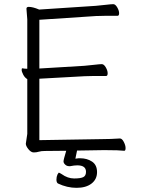

<svg xmlns="http://www.w3.org/2000/svg" viewBox="-20 -727 678 922"><path d="M298 -3 195 -2Q178 -2 166.5 1.5Q155 5 142 5Q129 5 116.5 -10.5Q104 -26 104 -37L111 -84V-347Q99 -354 91.5 -368.5Q84 -383 84 -391Q84 -399 87 -399H88Q97 -397 106 -397H111V-634L107 -685Q107 -694 118 -694Q137 -694 166 -682L167 -681L440 -699Q464 -701 489 -704Q514 -707 524 -707Q534 -707 543 -691.5Q552 -676 552 -663.5Q552 -651 544 -651H482Q455 -651 441 -650L169 -632V-398L385 -411Q409 -413 434 -416Q459 -419 469 -419Q479 -419 488 -403.5Q497 -388 497 -375Q497 -362 489 -362H426Q400 -362 386 -361L169 -349V-54L472 -59Q510 -59 555 -62H556Q566 -62 574.5 -45.5Q583 -29 583 -16Q583 -3 577 -3H576Q552 -6 489 -6H473L350 -4L342 35Q353 33 357 33H365Q398 33 422 49Q446 65 446 99.5Q446 134 419.5 154.5Q393 175 347.5 175Q302 175 258 154Q251 149 251 135.5Q251 122 256 111L262 102Q265 102 276 109Q305 130 336 130Q367 130 380 123.5Q393 117 393 98Q393 67 351 67Q337 67 317 71H312Q301 71 293 63.5Q285 56 285 48Q285 40 298 -3ZM107 -685Z"/></svg>

Font: ToneOZ-Pinyin-WenKai-Light
Style: Light
Weight: 300
Designer: Fontworks Inc.
Foundry: ToneOZ
Version: Version 0.240331